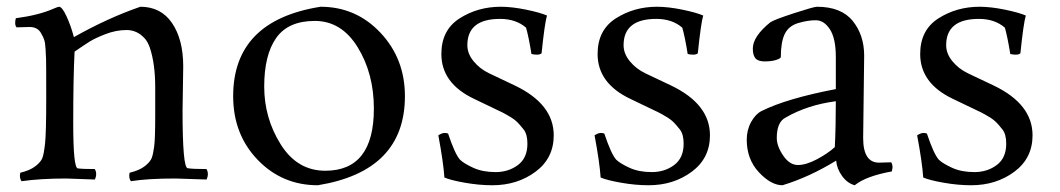

<svg xmlns="http://www.w3.org/2000/svg" viewBox="-20 -529 3142 569"><path d="M68 -449 29 -448Q25 -453 25 -461Q25 -469 27 -475Q95 -484 138 -503Q152 -509 155 -509Q164 -509 177 -481Q190 -453 199 -419Q300 -476 396 -509Q457 -509 490 -460.5Q523 -412 523 -332L521 -200Q521 -33 536 -30.5Q551 -28 592 -28Q596 -21 596 -13Q596 -5 592 3L500 0Q417 0 368 8Q363 2 363 -9L364 -17Q393 -24 409 -36.5Q425 -49 429.5 -60.5Q434 -72 437 -95.5Q440 -119 440 -187V-270Q440 -340 424 -388Q417 -407 408 -416Q386 -440 355 -440Q324 -440 293 -428Q262 -416 246 -406Q230 -396 201 -376Q197 -297 197 -164.5Q197 -32 210.5 -30Q224 -28 261 -28Q265 -21 265 -13Q265 -5 261 3L176 0Q100 0 44 8Q39 2 39 -9L40 -17Q69 -24 85 -36.5Q101 -49 105.5 -60.5Q110 -72 113.5 -103.5Q117 -135 117 -239Q117 -343 116.5 -354.5Q116 -366 115 -384Q114 -402 111 -411Q108 -420 102 -430Q92 -449 68 -449Z M1180 -244Q1180 -22 922 20Q816 20 743.5 -55.5Q671 -131 671 -244Q671 -468 930 -509Q1035 -509 1107.5 -432Q1180 -355 1180 -244ZM944 -23Q1088 -23 1088 -207Q1088 -311 1040 -389Q992 -467 913 -467Q834 -467 798.5 -416.5Q763 -366 763 -272.5Q763 -179 812 -101Q861 -23 944 -23Z M1539 -447Q1509 -473 1462 -473Q1365 -473 1365 -395Q1365 -370 1383.5 -347.5Q1402 -325 1429 -312L1507 -275Q1621 -220 1621 -128Q1621 -60 1567 -20Q1513 20 1439 20Q1400 20 1357.5 12.5Q1315 5 1297 -3Q1294 -48 1279 -128Q1290 -135 1297.5 -135Q1305 -135 1308 -133Q1328 -73 1343 -56Q1354 -45 1382 -32Q1410 -19 1448.5 -19Q1487 -19 1515 -40Q1543 -61 1543 -103Q1543 -131 1532 -145Q1521 -159 1513.5 -166.5Q1506 -174 1496.5 -180Q1487 -186 1480.5 -189.5Q1474 -193 1467.5 -196.5Q1461 -200 1460 -200L1385 -236Q1288 -282 1288 -369Q1288 -440 1342 -474.5Q1396 -509 1464 -509Q1497 -509 1538.5 -500.5Q1580 -492 1601 -483Q1594 -459 1585 -371Q1580 -367 1571.5 -367Q1563 -367 1555 -369Q1547 -419 1539 -447Z M2002 -447Q1972 -473 1925 -473Q1828 -473 1828 -395Q1828 -370 1846.5 -347.5Q1865 -325 1892 -312L1970 -275Q2084 -220 2084 -128Q2084 -60 2030 -20Q1976 20 1902 20Q1863 20 1820.5 12.5Q1778 5 1760 -3Q1757 -48 1742 -128Q1753 -135 1760.5 -135Q1768 -135 1771 -133Q1791 -73 1806 -56Q1817 -45 1845 -32Q1873 -19 1911.5 -19Q1950 -19 1978 -40Q2006 -61 2006 -103Q2006 -131 1995 -145Q1984 -159 1976.5 -166.5Q1969 -174 1959.5 -180Q1950 -186 1943.5 -189.5Q1937 -193 1930.5 -196.5Q1924 -200 1923 -200L1848 -236Q1751 -282 1751 -369Q1751 -440 1805 -474.5Q1859 -509 1927 -509Q1960 -509 2001.5 -500.5Q2043 -492 2064 -483Q2057 -459 2048 -371Q2043 -367 2034.5 -367Q2026 -367 2018 -369Q2010 -419 2002 -447Z M2541 -364 2538 -120Q2538 -47 2585 -47L2621 -48Q2625 -43 2625 -32L2623 -21Q2546 -7 2513 20Q2491 14 2475.5 -7.5Q2460 -29 2458 -53Q2378 -4 2299 20Q2265 20 2229 -18.5Q2193 -57 2193 -115Q2193 -144 2206 -167.5Q2219 -191 2237 -200Q2311 -237 2457 -265V-360Q2457 -415 2439.5 -442Q2422 -469 2397.5 -469Q2373 -469 2345 -460.5Q2317 -452 2305.5 -428Q2294 -404 2294 -360Q2294 -356 2280.5 -351.5Q2267 -347 2246.5 -347Q2226 -347 2218.5 -356.5Q2211 -366 2211 -385Q2211 -421 2263 -463Q2275 -471 2333.5 -490Q2392 -509 2401 -509Q2473 -509 2507 -467Q2541 -425 2541 -364ZM2454 -93Q2457 -152 2457 -229Q2373 -218 2309 -181Q2282 -168 2282 -120Q2282 -96 2301 -68Q2320 -40 2344.5 -40Q2369 -40 2401 -57Q2433 -74 2454 -93Z M2958 -447Q2928 -473 2881 -473Q2784 -473 2784 -395Q2784 -370 2802.5 -347.5Q2821 -325 2848 -312L2926 -275Q3040 -220 3040 -128Q3040 -60 2986 -20Q2932 20 2858 20Q2819 20 2776.5 12.5Q2734 5 2716 -3Q2713 -48 2698 -128Q2709 -135 2716.5 -135Q2724 -135 2727 -133Q2747 -73 2762 -56Q2773 -45 2801 -32Q2829 -19 2867.5 -19Q2906 -19 2934 -40Q2962 -61 2962 -103Q2962 -131 2951 -145Q2940 -159 2932.5 -166.5Q2925 -174 2915.5 -180Q2906 -186 2899.5 -189.5Q2893 -193 2886.5 -196.5Q2880 -200 2879 -200L2804 -236Q2707 -282 2707 -369Q2707 -440 2761 -474.5Q2815 -509 2883 -509Q2916 -509 2957.5 -500.5Q2999 -492 3020 -483Q3013 -459 3004 -371Q2999 -367 2990.5 -367Q2982 -367 2974 -369Q2966 -419 2958 -447Z"/></svg>

Font: Rosarivo
Style: Regular
Weight: 400
Designer: Pablo Ugerman
Foundry: Pablo Ugerman
Version: Version 1.003